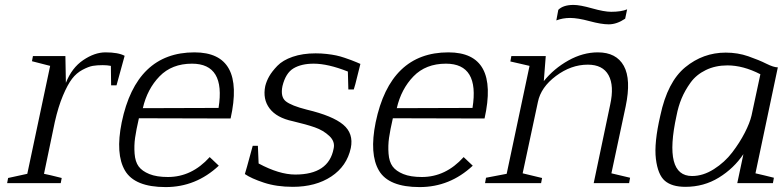

<svg xmlns="http://www.w3.org/2000/svg" viewBox="-20 -745 3184 781"><path d="M184 -477 110 -496 114 -517H246L248 -408Q272 -469 318.5 -500.5Q365 -532 409 -532Q461 -532 487 -518L454 -398H432L431 -477Q416 -480 398 -480Q374 -480 357 -477Q340 -474 315.5 -461Q291 -448 273 -424.5Q255 -401 236 -356Q217 -311 203 -249L159 -38Q188 -32 209 -26.5Q230 -21 231 -21L227 0H9L13 -21L91 -38Z M561 -305 869 -306Q898 -486 761 -486Q679 -486 629 -434.5Q579 -383 561 -305ZM663 -25Q760 -25 833 -106L870 -71Q777 16 654 16Q528 16 488.5 -51Q449 -118 475 -247Q534 -532 771 -532Q978 -532 918 -263L545 -264Q534 -216 529.5 -184.5Q525 -153 527.5 -120Q530 -87 544 -68Q558 -49 587.5 -37Q617 -25 663 -25Z M1397 -381 1395 -454Q1314 -486 1256 -486Q1206 -486 1174 -467Q1142 -448 1129 -395Q1120 -351 1142.5 -333Q1165 -315 1228 -299Q1333 -274 1376 -238Q1419 -202 1407 -143Q1391 -69 1327.5 -27Q1264 15 1171 15Q1105 15 1053.5 -2Q1002 -19 976 -37Q978 -41 1008 -152H1029L1032 -80Q1116 -35 1181 -35Q1317 -35 1337 -140Q1344 -169 1319.5 -192Q1295 -215 1260.5 -227Q1226 -239 1171 -252Q1105 -266 1076.5 -304Q1048 -342 1059 -395Q1064 -415 1075 -434.5Q1086 -454 1108 -477Q1130 -500 1170.5 -514Q1211 -528 1264 -528Q1287 -528 1309 -525.5Q1331 -523 1347.5 -519.5Q1364 -516 1381.5 -510Q1399 -504 1408.5 -500.5Q1418 -497 1431 -491.5Q1444 -486 1446 -485Q1441 -467 1433 -433Q1425 -399 1419 -381Z M1594 -305 1902 -306Q1931 -486 1794 -486Q1712 -486 1662 -434.5Q1612 -383 1594 -305ZM1696 -25Q1793 -25 1866 -106L1903 -71Q1810 16 1687 16Q1561 16 1521.5 -51Q1482 -118 1508 -247Q1567 -532 1804 -532Q2011 -532 1951 -263L1578 -264Q1567 -216 1562.5 -184.5Q1558 -153 1560.5 -120Q1563 -87 1577 -68Q1591 -49 1620.5 -37Q1650 -25 1696 -25Z M2467 -40 2543 -22 2539 0H2395L2462 -319Q2479 -396 2455.5 -439Q2432 -482 2371 -482Q2303 -482 2241.5 -436Q2180 -390 2168 -330L2106 -40L2185 -21L2181 0H1953L1957 -22L2041 -38L2134 -477Q2125 -479 2097.5 -485.5Q2070 -492 2056 -495L2060 -517H2200L2192 -415Q2233 -466 2292 -499Q2351 -532 2412 -532Q2487 -532 2517.5 -477Q2548 -422 2525 -312ZM2243 -662 2251 -705Q2271 -725 2313 -725Q2339 -725 2388.5 -711Q2438 -697 2466 -697Q2507 -697 2531 -707L2523 -669Q2489 -646 2456 -646Q2426 -646 2378 -659Q2330 -672 2299 -672Q2269 -672 2243 -662Z M3037 -275 3073 -443Q3003 -479 2939 -479Q2890 -479 2851 -460Q2812 -441 2789 -409Q2766 -377 2752.5 -344.5Q2739 -312 2732 -275Q2678 -29 2795 -29Q2840 -29 2884 -57Q2928 -85 2958.5 -125Q2989 -165 3009.5 -205Q3030 -245 3037 -275ZM3144 -471 3053 -40Q3064 -38 3089.5 -31.5Q3115 -25 3128 -22L3124 0H2979L3004 -118Q2965 -60 2904 -22.5Q2843 15 2768 15Q2713 15 2684.5 -9.5Q2656 -34 2648 -98.5Q2640 -163 2666 -275Q2695 -412 2767.5 -471.5Q2840 -531 2932 -531Q2981 -531 3024 -516Q3067 -501 3097 -486Q3127 -471 3144 -471Z"/></svg>

Font: Afta serif
Style: Italic
Weight: 400
Italic angle: -12°
Designer: parq.ink
Foundry: Oriol Esparraguera Font
Version: Version 1.000